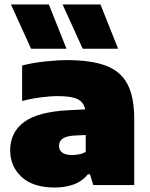

<svg xmlns="http://www.w3.org/2000/svg" viewBox="-20 -828 670 859"><path d="M226 11Q127.5 11 76.5 -36.5Q25.5 -84 25.5 -155.5Q25.5 -236 87.8 -282Q150 -328 288 -335L361 -338.5Q355 -370.5 327.5 -384.2Q300 -398 239 -398Q205 -398 161.2 -392.2Q117.5 -386.5 79 -376V-535Q126.5 -547 180.8 -553Q235 -559 280 -559Q386.5 -559 452.8 -534.5Q519 -510 549.8 -452.5Q580.5 -395 580.5 -296V0H397.5L382.5 -48H373Q347 -16 308.8 -2.5Q270.5 11 226 11ZM244 -175Q244 -156.5 258.2 -145.5Q272.5 -134.5 301 -134.5Q315.5 -134.5 332 -137.2Q348.5 -140 363.5 -148V-224L311 -221.5Q274.5 -219 259.2 -207Q244 -195 244 -175ZM350 -610 260 -808H429.5L508.5 -610ZM119 -610 29 -808H198.5L277.5 -610Z"/></svg>

Font: Encode Sans SemiExpanded SemiExpanded Black
Style: Regular
Weight: 900
Width: 6
Designer: Multiple Designers
Foundry: Impallari Type
Version: Version 3.000; ttfautohint (v1.8.3) -l 8 -r 50 -G 200 -x 14 